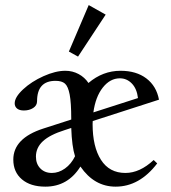

<svg xmlns="http://www.w3.org/2000/svg" viewBox="-20 -714 663 746"><path d="M283.2 -494.1 247.6 -513.7 324.7 -694.3 390.6 -657.2ZM156.2 11.2Q98.6 11.2 65.2 -17.1Q31.7 -45.4 31.7 -93.8Q31.7 -176.8 147.9 -214.4L256.8 -249.5V-252.4Q256.8 -314.9 250.7 -346.7Q244.6 -378.4 232.4 -389.2Q220.2 -399.9 195.8 -399.9Q124 -399.9 124 -320.8Q124 -304.2 108.9 -294.4Q93.8 -284.7 72.8 -284.7Q55.7 -284.7 46.4 -292.2Q37.1 -299.8 37.1 -312.5Q37.1 -336.4 69.6 -366.7Q102.1 -397 148.9 -418Q195.8 -439 233.9 -439Q261.7 -439 285.4 -426.3Q309.1 -413.6 323.7 -391.6Q379.4 -439 448.2 -439Q509.8 -439 548.8 -409.2Q587.9 -379.4 597.7 -326.7L340.3 -243.7Q339.8 -239.7 339.8 -231.9Q339.8 -144 372.3 -93Q404.8 -42 467.3 -42Q523.4 -42 577.1 -92.3L590.8 -79.1Q522 11.2 429.2 11.2Q346.2 11.2 292.5 -66.9Q243.7 11.2 156.2 11.2ZM445.8 -409.7Q407.7 -409.7 379.4 -373.8Q351.1 -337.9 342.8 -277.3L516.1 -333Q511.7 -369.6 492.2 -389.6Q472.7 -409.7 445.8 -409.7ZM119.6 -105.5Q119.6 -77.1 136.7 -59.6Q153.8 -42 181.6 -42Q208 -42 232.4 -59.3Q256.8 -76.7 271.5 -106.9Q259.3 -145 256.8 -216.8L231.4 -208.5Q173.8 -190.4 146.7 -165.3Q119.6 -140.1 119.6 -105.5Z"/></svg>

Font: Elstob 14pt Medium
Style: Regular
Weight: 500
Designer: Peter S. Baker
Version: Version 1.015